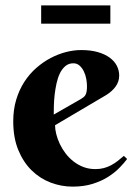

<svg xmlns="http://www.w3.org/2000/svg" viewBox="-20 -695 503 722"><path d="M187 -224.1Q187 -208.5 191.7 -190.2Q196.3 -171.9 205.1 -153.3Q213.9 -134.8 226.8 -117.9Q239.7 -101.1 256.6 -87.9Q273.4 -74.7 293.9 -66.9Q314.5 -59.1 338.9 -59.1Q356 -59.1 370.6 -63Q385.3 -66.9 397.9 -73.7Q410.6 -80.6 422.4 -89.6Q434.1 -98.6 445.8 -108.9L458 -97.2Q446.8 -82 429.2 -64Q411.6 -45.9 386.7 -30Q361.8 -14.2 328.6 -3.7Q295.4 6.8 252.9 6.8Q210.4 6.8 170.2 -8.5Q129.9 -23.9 98.6 -54.7Q67.4 -85.4 48.6 -131.3Q29.8 -177.2 29.8 -238.8Q29.8 -283.2 41 -320.3Q52.2 -357.4 71.5 -387.2Q90.8 -417 116.5 -439.5Q142.1 -461.9 170.4 -476.8Q198.7 -491.7 228.3 -499.3Q257.8 -506.8 285.2 -506.8Q321.3 -506.8 348.1 -499Q375 -491.2 392.8 -478Q410.6 -464.8 419.4 -447.5Q428.2 -430.2 428.2 -411.1Q428.2 -388.2 415 -369.9Q401.9 -351.6 379.9 -337.9ZM285.2 -323.2Q291.5 -327.1 295.7 -330.8Q299.8 -334.5 302.2 -339.6Q304.7 -344.7 305.9 -352.3Q307.1 -359.9 307.1 -371.1Q307.1 -383.3 304.4 -398.2Q301.8 -413.1 295.4 -426.3Q289.1 -439.5 279.3 -448.2Q269.5 -457 255.9 -457Q238.3 -457 225.8 -446.5Q213.4 -436 205.3 -419.4Q197.3 -402.8 192.6 -381.6Q188 -360.4 185.5 -338.9Q183.1 -317.4 182.6 -297.6Q182.1 -277.8 182.1 -264.2ZM134.8 -674.8H395V-606H134.8Z"/></svg>

Font: Berkshire Swash
Style: Regular
Weight: 700
Designer: Astigmatic (AOETI)
Foundry: Astigmatic (AOETI)
Version: Version 1.000